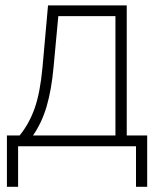

<svg xmlns="http://www.w3.org/2000/svg" viewBox="-20 -556 591 730"><path d="M6.3 154.3V-41H54.7Q91.3 -85.9 112.1 -145.3Q132.8 -204.6 141.6 -300.3L162.6 -535.6H461.9V-41H539.6V154.3H497.1V0H48.8V154.3ZM105.5 -41H418.9V-494.6H201.7L183.6 -300.3Q175.8 -215.3 157.7 -152.8Q139.6 -90.3 105.5 -41Z"/></svg>

Font: Inter Display Extra Light
Style: Regular
Weight: 200
Designer: Rasmus Andersson
Foundry: rsms
Version: Version 4.000;git-4fc901f